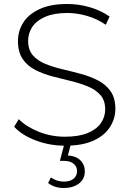

<svg xmlns="http://www.w3.org/2000/svg" viewBox="-20 -725 649 962"><path d="M306 5Q228 5 158.5 -21.5Q89 -48 51 -90L74 -128Q110 -91 172.5 -65.5Q235 -40 305 -40Q375 -40 419.5 -58.5Q464 -77 485.5 -108Q507 -139 507 -177Q507 -222 483 -249Q459 -276 420 -292Q381 -308 335 -319Q289 -330 242 -342.5Q195 -355 156 -375Q117 -395 93.5 -429.5Q70 -464 70 -519Q70 -569 96 -611Q122 -653 177 -679Q232 -705 318 -705Q376 -705 432.5 -688Q489 -671 529 -642L510 -601Q466 -631 415.5 -645.5Q365 -660 318 -660Q251 -660 207 -641Q163 -622 142 -590.5Q121 -559 121 -520Q121 -475 144.5 -448Q168 -421 207 -405Q246 -389 293 -378Q340 -367 386 -354.5Q432 -342 471 -322Q510 -302 534 -268Q558 -234 558 -180Q558 -131 531 -88.5Q504 -46 448.5 -20.5Q393 5 306 5ZM300 217Q277 217 257.5 211Q238 205 221 192L235 164Q249 174 265.5 179.5Q282 185 300 185Q330 185 348 171Q366 157 366 132Q366 110 349 95.5Q332 81 300 81H280L303 -6H336L320 54Q360 56 382.5 78Q405 100 405 134Q405 172 375.5 194.5Q346 217 300 217Z"/></svg>

Font: MOST Montserrat Light
Style: Regular
Weight: 300
Designer: Julieta Ulanovsky
Foundry: Julieta Ulanovsky
Version: Version 8.000;March 11, 2024;FontCreator 15.0.0.2926 64-bit